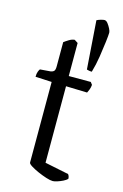

<svg xmlns="http://www.w3.org/2000/svg" viewBox="-122 -854 581 909"><g transform="rotate(15 168.0 -400.0)"><path d="M233 0Q221 0 200.5 -6.5Q180 -13 158.5 -22.5Q137 -32 122 -41.5Q107 -51 107 -57V-452L27 -456Q27 -472 31 -482Q35 -492 38 -495L89 -499Q101 -501 106 -507Q111 -513 111 -530V-648Q120 -655 134 -663.5Q148 -672 161 -673L178 -662V-500H286L295 -488Q294 -475 289.5 -463.5Q285 -452 282 -447L178 -450V-75L295 -51Q297 -49 299.5 -43.5Q302 -38 302 -29Q295 -22 282 -15.5Q269 -9 255 -4.5Q241 0 233 0ZM278 -548Q269 -548 263 -549.5Q257 -551 253 -552L236 -789Q243 -793 255 -796.5Q267 -800 273 -800Q282 -800 290 -789.5Q298 -779 304 -767Q310 -755 310 -748Q310 -736 306 -702.5Q302 -669 295.5 -627Q289 -585 278 -548Z"/></g></svg>

Font: Texturina 12pt ExtraLight
Style: Regular
Weight: 250
Designer: Guillermo Torres Carreño
Foundry: Omnibus-Type
Version: Version 1.002